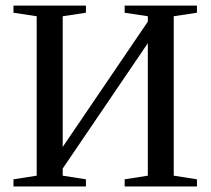

<svg xmlns="http://www.w3.org/2000/svg" viewBox="-20 -675 762 695"><path d="M28.8 0V-25.9L112.8 -39.1V-616.2L28.8 -628.9V-654.8H291V-628.9L207 -616.2V-143.1L515.1 -596.7V-616.2L431.2 -628.9V-654.8H692.9V-628.9L608.9 -616.2V-39.1L692.9 -25.9V0H431.2V-25.9L515.1 -39.1V-518.6L207 -64.9V-39.1L291 -25.9V0Z"/></svg>

Font: Times New Roman
Style: Regular
Weight: 400
Designer: Steve Matteson
Foundry: Ascender Corporation
Version: Version 2.00.3